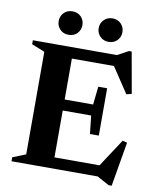

<svg xmlns="http://www.w3.org/2000/svg" viewBox="-96 -937 853 1047"><g transform="rotate(10 330.0 -413.0)"><path d="M34 0V-22L106.5 -51V-619L34 -648V-670H499L560.5 -703H575.5L616 -475.5L587 -468.5L494 -608.5H261V-382H418.5L429.5 -482.5H478.5V-220.5H429.5L418.5 -321H261V-61.5H510.5L611.5 -215.5L637 -209L595 36.5H578L511 0ZM220 -733Q191 -733 172.8 -752Q154.5 -771 154.5 -797.5Q154.5 -825 172.8 -844Q191 -863 220 -863Q249.5 -863 267.8 -844Q286 -825 286 -797.5Q286 -771 267.8 -752Q249.5 -733 220 -733ZM442 -733Q413 -733 394.5 -752Q376 -771 376 -797.5Q376 -825 394.5 -844Q413 -863 442 -863Q471 -863 489.2 -844Q507.5 -825 507.5 -797.5Q507.5 -771 489.2 -752Q471 -733 442 -733Z"/></g></svg>

Font: Newsreader 16pt
Style: Bold
Weight: 700
Designer: Hugues Gentile
Foundry: Production Type
Version: Version 1.003; ttfautohint (v1.8.3)